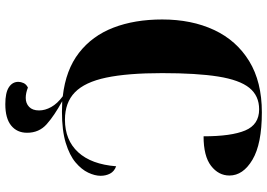

<svg xmlns="http://www.w3.org/2000/svg" viewBox="-158 -606 982 705"><g transform="rotate(90 332.5 -253.0)"><path d="M390 10Q370 10 351 9Q404 38 435.5 66Q467 94 467 138Q467 175 440.5 196.5Q414 218 362 218Q320 218 300 205Q280 192 280 170Q280 161 284.5 151Q289 141 301 135Q321 143 339 143Q359 143 372 130.5Q385 118 385 94Q385 72 372.5 49.5Q360 27 333 7Q236 -4 173.5 -52.5Q111 -101 81 -179Q51 -257 51 -358Q51 -466 89.5 -548.5Q128 -631 204 -677.5Q280 -724 392 -724Q508 -724 566 -689.5Q624 -655 624 -605Q624 -565 588.5 -537.5Q553 -510 480 -510Q480 -612 458.5 -663Q437 -714 381 -714Q331 -714 302 -678Q273 -642 260.5 -563.5Q248 -485 248 -358Q248 -231 264.5 -152.5Q281 -74 318.5 -37.5Q356 -1 419 -1Q494 -1 538.5 -49.5Q583 -98 590 -189Q609 -182 617 -166.5Q625 -151 625 -132Q625 -111 613.5 -86.5Q602 -62 576 -40Q550 -18 504.5 -4Q459 10 390 10Z"/></g></svg>

Font: Noto Serif Display SemiCondensed Black
Style: Regular
Weight: 900
Width: 4
Designer: Monotype Design Team
Foundry: Monotype Imaging Inc.
Version: Version 2.009